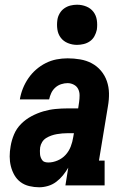

<svg xmlns="http://www.w3.org/2000/svg" viewBox="-20 -785 540 813"><path d="M146 8Q125 8 104 3Q83 -2 67 -14Q51 -26 41 -43.5Q31 -61 26 -81Q21 -101 21 -122.5Q21 -144 25 -166Q29 -191 39.5 -216Q50 -241 69.5 -260.5Q89 -280 113.5 -293Q138 -306 163.5 -313.5Q189 -321 215 -323.5Q241 -326 266 -326H311L315 -353Q317 -367 317 -381.5Q317 -396 311 -408Q305 -420 292.5 -426.5Q280 -433 266 -433Q253 -433 239 -428.5Q225 -424 214 -414Q203 -404 197 -391Q191 -378 188 -364H64Q68 -388 77 -410.5Q86 -433 100 -453.5Q114 -474 133 -490.5Q152 -507 174 -518Q196 -529 219.5 -533.5Q243 -538 266 -538Q293 -538 319.5 -533.5Q346 -529 368.5 -517Q391 -505 407.5 -485.5Q424 -466 432.5 -441.5Q441 -417 441.5 -390Q442 -363 437 -335L399 -105H423V0H257L269 -75Q259 -58 246.5 -42.5Q234 -27 218 -15Q202 -3 183 2.5Q164 8 146 8Q146 8 146 8Q146 8 146 8ZM185 -97Q204 -97 224 -105.5Q244 -114 258 -129.5Q272 -145 279.5 -164.5Q287 -184 290 -204L293 -221H266Q255 -221 243.5 -220Q232 -219 220.5 -217Q209 -215 197.5 -211Q186 -207 175.5 -200.5Q165 -194 158.5 -183.5Q152 -173 150 -161Q149 -154 149 -146.5Q149 -139 149.5 -132Q150 -125 152.5 -118.5Q155 -112 159 -106.5Q163 -101 170 -99Q177 -97 185 -97ZM306 -595Q286 -595 267.5 -602.5Q249 -610 237.5 -625Q226 -640 223 -660Q220 -680 223 -701Q225 -715 232.5 -728Q240 -741 252 -749.5Q264 -758 278 -761.5Q292 -765 306 -765Q327 -765 345.5 -757.5Q364 -750 375.5 -735Q387 -720 390 -700Q393 -680 390 -659Q387 -645 380 -632Q373 -619 361 -610.5Q349 -602 334.5 -598.5Q320 -595 306 -595Z"/></svg>

Font: Iosevka Curly Slab XBdObl
Style: Regular
Weight: 800
Italic angle: -9°
Monospace: yes
Designer: Belleve Invis
Foundry: Belleve Invis
Version: Version 11.1.0; ttfautohint (v1.8.3)